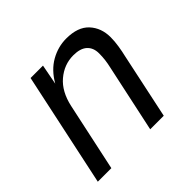

<svg xmlns="http://www.w3.org/2000/svg" viewBox="-137 -692 842 842"><g transform="rotate(-45 284.5 -271.0)"><path d="M24 0 137 -530H214L196 -436Q227 -490 273 -516Q319 -542 370 -542Q442 -542 477 -504Q512 -466 512 -408Q512 -383 507.5 -354.5Q503 -326 498 -306L433 0H349L417 -317Q421 -334 423.5 -353Q426 -372 426 -394Q426 -429 404.5 -448.5Q383 -468 340 -468Q283 -468 237.5 -429.5Q192 -391 176 -317L108 0Z"/></g></svg>

Font: Geist Regular
Style: Italic
Weight: 400
Italic angle: -12°
Designer: Basement.studio, Andrés Briganti, Mateo Zaragoza
Foundry: Basement.studio, Vercel, Andrés Briganti, Guido Ferreyra, Mateo Zaragoza
Version: Version 1.500; ttfautohint (v1.8.4.7-5d5b)